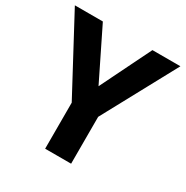

<svg xmlns="http://www.w3.org/2000/svg" viewBox="-164 -850 954 986"><g transform="rotate(30 313.0 -357.0)"><path d="M313 -415 460 -714H626L390 -278V0H236V-273L0 -714H166Z"/></g></svg>

Font: Noto Sans Meetei Mayek
Style: Bold
Weight: 700
Designer: Monotype Design Team and Neelakash Kshetrimayum
Foundry: Monotype Imaging Inc.
Version: Version 2.002; ttfautohint (v1.8.4.7-5d5b)